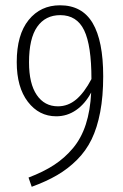

<svg xmlns="http://www.w3.org/2000/svg" viewBox="-20 -695 469 733"><path d="M209 -674.8Q293.5 -674.8 333.7 -606.9Q374 -539.1 374 -403.8Q374 -327.1 362.5 -267.1Q351.1 -207 329.6 -162.8Q308.1 -118.7 273.7 -84.5Q239.3 -50.3 198.2 -26.4Q157.2 -2.4 101.1 18.1L88.9 -17.1Q145.5 -38.6 186.3 -65.2Q227.1 -91.8 258.8 -129.6Q290.5 -167.5 307.6 -220.2Q324.7 -272.9 328.1 -341.8Q304.7 -298.3 270.5 -274.7Q236.3 -251 194.8 -251Q128.9 -251 86.4 -306.4Q43.9 -361.8 43.9 -458Q43.9 -562.5 89.4 -618.7Q134.8 -674.8 209 -674.8ZM201.2 -289.1Q239.7 -289.1 270.8 -315.2Q301.8 -341.3 329.1 -393.1Q329.1 -521.5 301.3 -579.3Q273.4 -637.2 210 -637.2Q153.3 -637.2 122.1 -592.8Q90.8 -548.3 90.8 -457Q90.8 -375.5 120.4 -332.3Q149.9 -289.1 201.2 -289.1Z"/></svg>

Font: Fira Sans Compressed ExtraLight
Style: Regular
Weight: 250
Width: 1
Designer: Carrois Corporate & Edenspiekermann AG
Foundry: Carrois Corporate GbR & Edenspiekermann AG
Version: Version 4.203;PS 004.203;hotconv 1.0.88;makeotf.lib2.5.64775